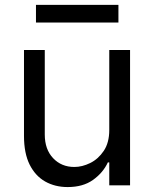

<svg xmlns="http://www.w3.org/2000/svg" viewBox="-20 -747 621 774"><path d="M420.5 -223V-545.5H504.3V0H420.5V-92.3H414.8Q395.6 -50.8 355.1 -21.8Q314.6 7.1 252.8 7.1Q201.7 7.1 161.9 -15.4Q122.2 -38 99.4 -83.6Q76.7 -129.3 76.7 -198.9V-545.5H160.5V-204.5Q160.5 -144.9 194.1 -109.4Q227.6 -73.9 279.8 -73.9Q311.1 -73.9 343.6 -89.8Q376.1 -105.8 398.3 -138.8Q420.5 -171.9 420.5 -223ZM457.4 -727.3V-656.2H125V-727.3Z"/></svg>

Font: InterMG
Style: Regular
Weight: 400
Designer: Rasmus Andersson
Foundry: rsms
Version: Version 3.019;December 26, 2023;FontCreator 15.0.0.2955 64-b